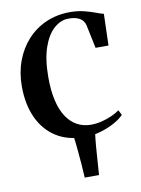

<svg xmlns="http://www.w3.org/2000/svg" viewBox="-81 -576 598 812"><g transform="rotate(-10 218.5 -170.0)"><path d="M216.5 180Q215.5 156.5 212.8 121.5Q210 86.5 206.8 52.8Q203.5 19 200.5 -0.5H293Q289.5 23 286.8 55.8Q284 88.5 282 121.8Q280 155 278 180ZM246.5 11Q174.5 11 124.2 -21.2Q74 -53.5 47.8 -111.2Q21.5 -169 21.5 -245.5Q21.5 -304.5 40 -354.5Q58.5 -404.5 92.5 -441.8Q126.5 -479 173.2 -499.5Q220 -520 276 -520Q309.5 -520 337 -513Q364.5 -506 384.8 -498.2Q405 -490.5 416.5 -488L412.5 -352.5H357L336 -452.5Q334.5 -461 327.8 -470.8Q321 -480.5 306.2 -487.2Q291.5 -494 265 -494Q232 -494 203 -468.5Q174 -443 156.2 -391.8Q138.5 -340.5 138.5 -263.5Q138.5 -208.5 148 -166Q157.5 -123.5 176.2 -94.5Q195 -65.5 221.8 -50.5Q248.5 -35.5 282 -35.5Q304.5 -35.5 328 -41.2Q351.5 -47 372 -56.2Q392.5 -65.5 406 -75.5L417 -54Q402 -38 374.8 -23Q347.5 -8 314.2 1.5Q281 11 246.5 11Z"/></g></svg>

Font: Merriweather 144pt Medium
Style: Regular
Weight: 500
Version: Version 2.100